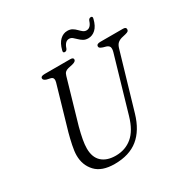

<svg xmlns="http://www.w3.org/2000/svg" viewBox="-194 -1032 1181 1213"><g transform="rotate(-30 396.0 -426.0)"><path d="M527.5 -203.5 643.5 -602.5Q649.5 -624.5 645.5 -636.8Q641.5 -649 623 -655.5L601.5 -661.5Q589 -666 582.8 -670.2Q576.5 -674.5 576.5 -682Q576.5 -700 604 -700H770Q792 -700 792 -685Q792 -676 786.8 -671Q781.5 -666 765.5 -662L736 -655Q716.5 -649.5 704.5 -638.2Q692.5 -627 685.5 -601L567.5 -198Q536.5 -92 471 -39Q405.5 14 299 14Q205.5 14 160.8 -34Q116 -82 116 -153Q116 -182.5 124.8 -224.5Q133.5 -266.5 144 -305L235 -619Q239 -633 235.5 -643.8Q232 -654.5 218 -657.5L191.5 -663.5Q169.5 -670.5 169.5 -684Q170 -700 198 -700H386Q407.5 -700 407.5 -686Q407.5 -671 379 -664L347 -657Q332.5 -653.5 324 -645.5Q315.5 -637.5 311 -621L219.5 -305Q207 -258 200.5 -222Q194 -186 194 -158.5Q194 -94 230.2 -61Q266.5 -28 331 -28Q401 -28 451 -69.8Q501 -111.5 527.5 -203.5ZM551.5 -757Q530.5 -757 516 -765.8Q501.5 -774.5 490 -786Q478.5 -797.5 467.5 -806.5Q456.5 -815.5 442.5 -815.5Q412.5 -815.5 398 -770.5Q392 -756 379 -756Q363.5 -756 369.5 -775Q381 -820 404.5 -842.2Q428 -864.5 458 -864.5Q479 -864.5 493.5 -855.8Q508 -847 519.2 -835.2Q530.5 -823.5 541.5 -814.8Q552.5 -806 566.5 -806Q597 -806 611 -850.5Q617 -865.5 630.5 -865.5Q645.5 -865.5 639.5 -846Q628 -800.5 604.5 -778.8Q581 -757 551.5 -757Z"/></g></svg>

Font: Fraunces 9pt S050 Light
Style: Italic
Weight: 300
Italic angle: -16°
Version: Version 1.000; ttfautohint (v1.8.3)